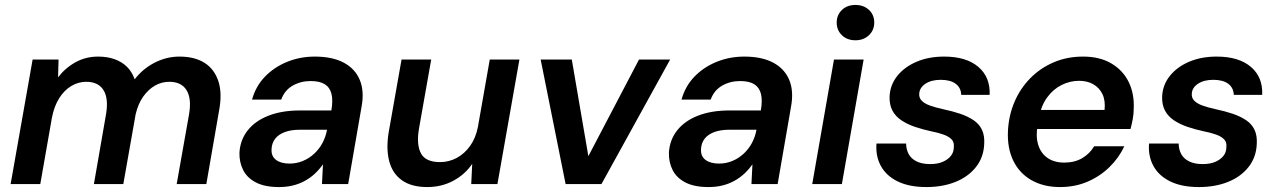

<svg xmlns="http://www.w3.org/2000/svg" viewBox="-20 -745 5173 777"><path d="M23 0 112 -504H217L215 -432Q244 -470 285.5 -493Q327 -516 377 -516Q414 -516 443.5 -505.5Q473 -495 493.5 -475Q514 -455 525 -424Q558 -467 606 -491.5Q654 -516 706 -516Q768 -516 808 -490.5Q848 -465 864 -415.5Q880 -366 866 -294L815 0H695L745 -282Q756 -346 735 -380Q714 -414 665 -414Q634 -414 607 -398.5Q580 -383 559.5 -354Q539 -325 529 -283L479 0H360L409 -282Q420 -346 399 -380Q378 -414 329 -414Q297 -414 268.5 -397Q240 -380 219.5 -347.5Q199 -315 190 -268L143 0Z M1109 12Q1052 12 1016 -6.5Q980 -25 964 -57Q948 -89 949 -127Q952 -179 982.5 -217.5Q1013 -256 1067 -277Q1121 -298 1194 -298H1321Q1328 -339 1321.5 -365Q1315 -391 1294.5 -404Q1274 -417 1237 -417Q1197 -417 1164.5 -398.5Q1132 -380 1118 -342H1000Q1015 -396 1052 -434.5Q1089 -473 1141.5 -494.5Q1194 -516 1254 -516Q1325 -516 1371 -491.5Q1417 -467 1436 -421.5Q1455 -376 1443 -312L1389 0H1283L1287 -80Q1273 -60 1255 -43Q1237 -26 1214.5 -13.5Q1192 -1 1166 5.5Q1140 12 1109 12ZM1152 -83Q1180 -83 1205.5 -93.5Q1231 -104 1251.5 -123Q1272 -142 1285 -166.5Q1298 -191 1303 -218V-220H1194Q1158 -220 1132.5 -210.5Q1107 -201 1093.5 -183.5Q1080 -166 1079 -142Q1077 -113 1097 -98Q1117 -83 1152 -83Z M1709 12Q1645 12 1606.5 -15.5Q1568 -43 1555 -93Q1542 -143 1553 -210L1605 -504H1725L1675 -221Q1665 -158 1684 -123.5Q1703 -89 1761 -89Q1797 -89 1828.5 -106Q1860 -123 1882.5 -154.5Q1905 -186 1914 -231L1962 -504H2082L1993 0H1887L1891 -82Q1862 -39 1814.5 -13.5Q1767 12 1709 12Z M2269 0 2168 -504H2294L2361 -113L2566 -504H2692L2414 0Z M2847 12Q2790 12 2754 -6.5Q2718 -25 2702 -57Q2686 -89 2687 -127Q2690 -179 2720.5 -217.5Q2751 -256 2805 -277Q2859 -298 2932 -298H3059Q3066 -339 3059.5 -365Q3053 -391 3032.5 -404Q3012 -417 2975 -417Q2935 -417 2902.5 -398.5Q2870 -380 2856 -342H2738Q2753 -396 2790 -434.5Q2827 -473 2879.5 -494.5Q2932 -516 2992 -516Q3063 -516 3109 -491.5Q3155 -467 3174 -421.5Q3193 -376 3181 -312L3127 0H3021L3025 -80Q3011 -60 2993 -43Q2975 -26 2952.5 -13.5Q2930 -1 2904 5.5Q2878 12 2847 12ZM2890 -83Q2918 -83 2943.5 -93.5Q2969 -104 2989.5 -123Q3010 -142 3023 -166.5Q3036 -191 3041 -218V-220H2932Q2896 -220 2870.5 -210.5Q2845 -201 2831.5 -183.5Q2818 -166 2817 -142Q2815 -113 2835 -98Q2855 -83 2890 -83Z M3267 0 3355 -504H3475L3387 0ZM3442 -582Q3408 -582 3387 -602.5Q3366 -623 3366 -654Q3366 -684 3387 -704.5Q3408 -725 3442 -725Q3475 -725 3496.5 -705Q3518 -685 3518 -654Q3518 -623 3496.5 -602.5Q3475 -582 3442 -582Z M3729 12Q3660 12 3613.5 -10.5Q3567 -33 3545 -73Q3523 -113 3527 -164H3647Q3647 -141 3657 -122Q3667 -103 3689 -92Q3711 -81 3744 -81Q3774 -81 3795 -90Q3816 -99 3828 -114Q3840 -129 3840 -150Q3842 -170 3830.5 -181.5Q3819 -193 3798 -200.5Q3777 -208 3747 -214Q3714 -221 3683 -231.5Q3652 -242 3628 -258Q3604 -274 3591.5 -297.5Q3579 -321 3580 -354Q3582 -401 3611 -437.5Q3640 -474 3689 -495Q3738 -516 3801 -516Q3890 -516 3939 -474.5Q3988 -433 3985 -361H3870Q3869 -390 3847.5 -406Q3826 -422 3787 -422Q3749 -422 3725 -406Q3701 -390 3700 -365Q3699 -349 3710 -337.5Q3721 -326 3743 -318Q3765 -310 3797 -303Q3835 -295 3866 -284.5Q3897 -274 3920 -258.5Q3943 -243 3954 -219.5Q3965 -196 3963 -163Q3961 -109 3930 -69.5Q3899 -30 3847 -9Q3795 12 3729 12Z M4270 12Q4203 12 4154 -16Q4105 -44 4080.5 -95Q4056 -146 4059 -214Q4062 -277 4085 -331.5Q4108 -386 4148.5 -427.5Q4189 -469 4243.5 -492.5Q4298 -516 4363 -516Q4431 -516 4478 -488Q4525 -460 4548 -412.5Q4571 -365 4568 -304Q4568 -284 4564 -262.5Q4560 -241 4555 -223H4145L4159 -300H4450Q4454 -338 4441.5 -364Q4429 -390 4404.5 -404Q4380 -418 4347 -418Q4310 -418 4276 -401Q4242 -384 4217.5 -350.5Q4193 -317 4184 -266L4179 -237Q4171 -193 4181.5 -159Q4192 -125 4219 -106Q4246 -87 4287 -87Q4329 -87 4359.5 -105Q4390 -123 4408 -153H4530Q4508 -106 4469.5 -68.5Q4431 -31 4380.5 -9.5Q4330 12 4270 12Z M4832 12Q4763 12 4716.5 -10.5Q4670 -33 4648 -73Q4626 -113 4630 -164H4750Q4750 -141 4760 -122Q4770 -103 4792 -92Q4814 -81 4847 -81Q4877 -81 4898 -90Q4919 -99 4931 -114Q4943 -129 4943 -150Q4945 -170 4933.5 -181.5Q4922 -193 4901 -200.5Q4880 -208 4850 -214Q4817 -221 4786 -231.5Q4755 -242 4731 -258Q4707 -274 4694.5 -297.5Q4682 -321 4683 -354Q4685 -401 4714 -437.5Q4743 -474 4792 -495Q4841 -516 4904 -516Q4993 -516 5042 -474.5Q5091 -433 5088 -361H4973Q4972 -390 4950.5 -406Q4929 -422 4890 -422Q4852 -422 4828 -406Q4804 -390 4803 -365Q4802 -349 4813 -337.5Q4824 -326 4846 -318Q4868 -310 4900 -303Q4938 -295 4969 -284.5Q5000 -274 5023 -258.5Q5046 -243 5057 -219.5Q5068 -196 5066 -163Q5064 -109 5033 -69.5Q5002 -30 4950 -9Q4898 12 4832 12Z"/></svg>

Font: DM Sans SemiBold
Style: Italic
Weight: 600
Italic angle: -10°
Designer: Colophon Foundry, Jonny Pinhorn
Foundry: Colophon Foundry
Version: Version 4.004;gftools[0.9.30]